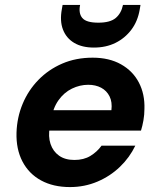

<svg xmlns="http://www.w3.org/2000/svg" viewBox="-20 -747 644 779"><path d="M264 12Q196 12 146.5 -15Q97 -42 71 -92Q45 -142 47 -209Q49 -271 72 -326Q95 -381 136 -423Q177 -465 232.5 -489Q288 -513 356 -513Q423 -513 471 -486Q519 -459 543.5 -412Q568 -365 566 -305Q566 -282 562 -259Q558 -236 552 -217H143L157 -300H432Q436 -333 424.5 -356Q413 -379 390.5 -391Q368 -403 338 -403Q304 -403 272 -387.5Q240 -372 217.5 -340.5Q195 -309 187 -261L182 -232Q175 -193 185 -163Q195 -133 219.5 -115.5Q244 -98 282 -98Q320 -98 347 -114.5Q374 -131 392 -156H529Q506 -108 466.5 -70Q427 -32 375 -10Q323 12 264 12ZM361 -554Q313 -554 281 -573Q249 -592 235.5 -627Q222 -662 231 -710L234 -727H305Q298 -693 314 -674Q330 -655 379 -655Q427 -655 449.5 -674Q472 -693 479 -727H550L547 -709Q539 -661 513 -626.5Q487 -592 448.5 -573Q410 -554 361 -554Z"/></svg>

Font: DM Sans 18pt
Style: Bold Italic
Weight: 700
Italic angle: -10°
Designer: Colophon Foundry, Jonny Pinhorn
Foundry: Colophon Foundry
Version: Version 4.004;gftools[0.9.30]